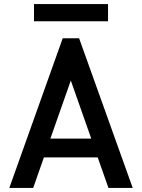

<svg xmlns="http://www.w3.org/2000/svg" viewBox="-20 -929 702 949"><path d="M371 -740H290L26 0H144L197 -151H463L516 0H636ZM148 -824H514V-909H148ZM229 -244 330 -531 431 -244Z"/></svg>

Font: Malmofest Medium
Style: Regular
Weight: 500
Designer: Jonny Pinhorn (Poppins), Kolossal
Version: Version 1.004;Glyphs 3.1.2 (3151)